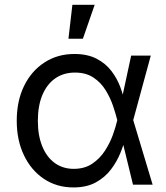

<svg xmlns="http://www.w3.org/2000/svg" viewBox="-20 -781 704 812"><path d="M290.5 11.7Q220.2 11.7 166 -24.4Q111.8 -60.5 81.3 -124.3Q50.8 -188 50.8 -270.5Q50.8 -354 81.8 -417.5Q112.8 -481 168 -516.8Q223.1 -552.7 294.4 -552.7Q349.6 -552.7 387.9 -533Q426.3 -513.2 450.7 -481.4Q475.1 -449.7 488.8 -412.8Q502.4 -376 508.3 -342.3H540L543 -274.4L625.5 0H542.5L475.6 -274.4Q469.2 -300.3 457.8 -334Q446.3 -367.7 426.5 -399.9Q406.7 -432.1 375 -453.1Q343.3 -474.1 296.9 -474.1Q249 -474.1 213.6 -449.5Q178.2 -424.8 159.2 -379.2Q140.1 -333.5 140.1 -270Q140.1 -208 158.7 -162.4Q177.2 -116.7 211.4 -91.8Q245.6 -66.9 292 -66.9Q337.4 -66.9 369.6 -88.4Q401.9 -109.9 423.3 -142.8Q444.8 -175.8 457.3 -210.4Q469.7 -245.1 475.6 -271.5L534.7 -545.9H617.7L543 -271.5L540 -206.5H512.7Q504.9 -173.3 489.7 -135.5Q474.6 -97.7 449.2 -64.2Q423.8 -30.8 385 -9.5Q346.2 11.7 290.5 11.7ZM269.5 -617.2 286.1 -760.7H380.4L330.6 -617.2Z"/></svg>

Font: Inter Variable
Style: Regular
Weight: 400
Designer: Rasmus Andersson
Foundry: rsms
Version: Version 4.001;git-9221beed3